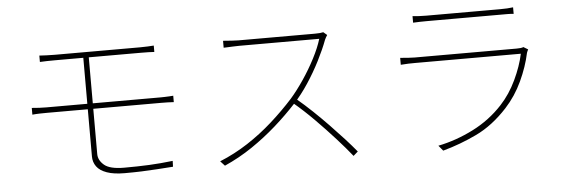

<svg xmlns="http://www.w3.org/2000/svg" viewBox="-48 -873 3097 1048"><g transform="rotate(-5 1500.0 -349.0)"><path d="M191 -685Q209 -684 229.5 -683Q250 -682 274 -682Q288 -682 323.5 -682Q359 -682 407 -682Q455 -682 507.5 -682Q560 -682 608.5 -682Q657 -682 693 -682Q729 -682 743 -682Q767 -682 784.5 -683Q802 -684 818 -685V-650Q802 -651 785.5 -651.5Q769 -652 743 -652Q729 -652 693 -652Q657 -652 608.5 -652Q560 -652 507.5 -652Q455 -652 407 -652Q359 -652 323.5 -652Q288 -652 274 -652Q250 -652 229.5 -651.5Q209 -651 191 -650ZM459 -395Q459 -356 459 -314Q459 -272 459 -233.5Q459 -195 459 -165.5Q459 -136 459 -122Q459 -88 490 -61.5Q521 -35 599 -35Q674 -35 736 -38Q798 -41 866 -49L865 -17Q820 -14 777.5 -11Q735 -8 691.5 -6.5Q648 -5 599 -5Q540 -5 502 -18.5Q464 -32 446.5 -56Q429 -80 429 -111Q429 -141 429 -175Q429 -209 429 -246Q429 -283 429 -321Q429 -359 429 -396Q429 -409 429 -436Q429 -463 429 -496.5Q429 -530 429 -564Q429 -598 429 -626Q429 -654 429 -669L459 -668Q459 -653 459 -625.5Q459 -598 459 -564Q459 -530 459 -496.5Q459 -463 459 -436Q459 -409 459 -395ZM125 -404Q145 -402 166 -401Q187 -400 204 -400Q215 -400 251.5 -400Q288 -400 340.5 -400Q393 -400 454 -400Q515 -400 576 -400Q637 -400 690.5 -400Q744 -400 781 -400Q818 -400 831 -400Q842 -400 854 -400.5Q866 -401 878.5 -401.5Q891 -402 900 -403V-368Q886 -369 867 -369.5Q848 -370 831 -370Q818 -370 781 -370Q744 -370 690.5 -370Q637 -370 576 -370Q515 -370 454 -370Q393 -370 340.5 -370Q288 -370 251.5 -370Q215 -370 204 -370Q187 -370 165.5 -369.5Q144 -369 125 -367Z M1766 -660Q1763 -656 1758.5 -648Q1754 -640 1752 -635Q1733 -584 1702 -523Q1671 -462 1633 -404.5Q1595 -347 1555 -304Q1500 -244 1436 -187.5Q1372 -131 1300.5 -82.5Q1229 -34 1148 2L1124 -24Q1205 -57 1278 -104.5Q1351 -152 1416.5 -210.5Q1482 -269 1538 -331Q1573 -371 1610 -425.5Q1647 -480 1677 -538Q1707 -596 1721 -643Q1714 -643 1680.5 -643Q1647 -643 1599.5 -643Q1552 -643 1499.5 -643Q1447 -643 1399.5 -643Q1352 -643 1320 -643Q1288 -643 1281 -643Q1266 -643 1246.5 -642Q1227 -641 1212 -640.5Q1197 -640 1197 -640V-678Q1197 -678 1211.5 -677Q1226 -676 1245.5 -674.5Q1265 -673 1281 -673Q1288 -673 1318.5 -673Q1349 -673 1394 -673Q1439 -673 1488.5 -673Q1538 -673 1583.5 -673Q1629 -673 1660.5 -673Q1692 -673 1700 -673Q1716 -673 1727 -674Q1738 -675 1746 -677ZM1568 -326Q1611 -290 1654 -249Q1697 -208 1738 -165.5Q1779 -123 1814.5 -84Q1850 -45 1877 -12L1852 10Q1817 -34 1766.5 -90Q1716 -146 1659.5 -203Q1603 -260 1548 -306Z M2239 -722Q2258 -720 2275 -719Q2292 -718 2314 -718Q2327 -718 2366.5 -718Q2406 -718 2458 -718Q2510 -718 2562.5 -718Q2615 -718 2657 -718Q2699 -718 2717 -718Q2740 -718 2757 -719Q2774 -720 2790 -722V-686Q2774 -688 2756.5 -688Q2739 -688 2716 -688Q2699 -688 2658 -688Q2617 -688 2565 -688Q2513 -688 2461 -688Q2409 -688 2369 -688Q2329 -688 2314 -688Q2293 -688 2275.5 -687.5Q2258 -687 2239 -686ZM2852 -486Q2850 -482 2847.5 -477Q2845 -472 2844 -468Q2828 -393 2792 -315.5Q2756 -238 2700 -177Q2619 -89 2528 -45.5Q2437 -2 2342 24L2318 -5Q2417 -25 2511 -72.5Q2605 -120 2675 -196Q2726 -251 2761 -325Q2796 -399 2810 -466Q2800 -466 2765 -466Q2730 -466 2680 -466Q2630 -466 2572 -466Q2514 -466 2456.5 -466Q2399 -466 2350.5 -466Q2302 -466 2270 -466Q2238 -466 2231 -466Q2214 -466 2194.5 -465.5Q2175 -465 2152 -463V-501Q2175 -499 2194.5 -497.5Q2214 -496 2231 -496Q2238 -496 2269.5 -496Q2301 -496 2349 -496Q2397 -496 2453 -496Q2509 -496 2565.5 -496Q2622 -496 2670 -496Q2718 -496 2750.5 -496Q2783 -496 2790 -496Q2800 -496 2810.5 -497Q2821 -498 2827 -501Z"/></g></svg>

Font: Noto Sans TC
Style: Regular
Weight: 100
Designer: Ryoko NISHIZUKA 西塚涼子 (kana, bopomofo & ideographs); Paul D. Hunt (Latin, Greek & Cyrillic); Sandoll Communications 산돌커뮤니
Foundry: Adobe
Version: Version 2.004;hotconv 1.0.118;makeotfexe 2.5.65603